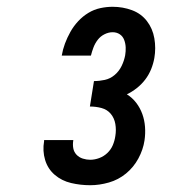

<svg xmlns="http://www.w3.org/2000/svg" viewBox="-20 -863 515 566"><path d="M246 -317Q217 -317 189.5 -323.5Q162 -330 141.5 -347.5Q121 -365 113 -391.5Q105 -418 110 -447V-450H196V-449Q194 -437 196 -426Q198 -415 205.5 -407Q213 -399 224 -395.5Q235 -392 246 -392Q259 -392 272.5 -397Q286 -402 296.5 -412Q307 -422 312.5 -435Q318 -448 320 -462Q323 -480 320 -497.5Q317 -515 306.5 -527.5Q296 -540 279.5 -544.5Q263 -549 245 -549L257 -624Q273 -624 289 -627.5Q305 -631 318 -642Q331 -653 338.5 -668.5Q346 -684 349 -700Q351 -712 350.5 -723.5Q350 -735 346 -745.5Q342 -756 333 -762Q324 -768 312 -768Q300 -768 288 -762Q276 -756 268 -745.5Q260 -735 255.5 -723Q251 -711 248 -699H162Q165 -717 171.5 -734.5Q178 -752 187.5 -769Q197 -786 210.5 -800.5Q224 -815 240.5 -825Q257 -835 275.5 -839Q294 -843 312 -843Q342 -843 369 -833Q396 -823 413 -801Q430 -779 435 -750Q440 -721 435 -692Q432 -675 425.5 -659Q419 -643 408.5 -629Q398 -615 383.5 -603.5Q369 -592 354 -585Q370 -575 381.5 -560Q393 -545 399.5 -527Q406 -509 407.5 -489Q409 -469 406 -449Q402 -422 388 -396Q374 -370 351.5 -351.5Q329 -333 301 -325Q273 -317 246 -317Z"/></svg>

Font: Iosevka QP
Style: Bold Italic
Weight: 700
Italic angle: -9°
Designer: Belleve Invis
Foundry: Belleve Invis
Version: Version 20.0.0; ttfautohint (v1.8.4)